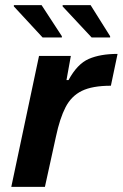

<svg xmlns="http://www.w3.org/2000/svg" viewBox="-20 -728 478 748"><path d="M24 0 132 -510H256L239 -416H247Q281 -479 326 -498.5Q371 -518 438 -518L412 -394Q340 -394 299 -374Q258 -354 235.5 -310.5Q213 -267 198 -196L155 0ZM146 -582 34 -703V-708H142L221 -587V-582ZM337 -582 224 -703V-708H333L409 -587V-582Z"/></svg>

Font: Saira SemiBold
Style: Italic
Weight: 600
Italic angle: -12°
Designer: Hector Gatti with collaboration of the Omnibus-Type team
Foundry: Omnibus-Type
Version: Version 1.100; ttfautohint (v1.8.3)